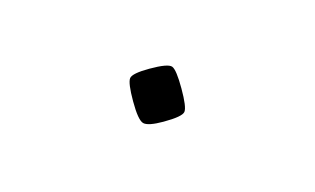

<svg xmlns="http://www.w3.org/2000/svg" viewBox="-26 -76 195 119"><g transform="rotate(-15 71.0 -17.0)"><path d="M56 -17Q56 -29 58 -31.5Q60 -34 71 -34Q83 -34 85 -31.5Q87 -29 87 -17Q87 -5 85 -2.5Q83 0 71 0Q61 0 58.5 -2.5Q56 -5 56 -17Z"/></g></svg>

Font: Georama Thin
Style: Regular
Weight: 100
Designer: Jean-Baptiste Levee
Foundry: Production Type
Version: Version 1.000